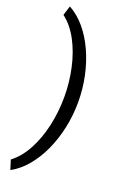

<svg xmlns="http://www.w3.org/2000/svg" viewBox="-191 -855 724 1133"><g transform="rotate(20 171.0 -288.5)"><path d="M189.5 -288.6Q189.5 -380.4 170.2 -468.5Q150.9 -556.6 112.8 -628.4Q74.7 -700.2 19 -742.7L37.6 -802.2Q91.8 -772.9 135.7 -720.7Q179.7 -668.5 211.2 -599.9Q242.7 -531.2 259.8 -451.7Q276.9 -372.1 276.9 -288.6Q276.9 -205.1 259.8 -125.5Q242.7 -45.9 211.2 22.7Q179.7 91.3 135.7 143.6Q91.8 195.8 37.6 225.1L19 165.5Q74.7 123 112.8 51.3Q150.9 -20.5 170.2 -108.6Q189.5 -196.8 189.5 -288.6Z"/></g></svg>

Font: Vazirmatn RD
Style: Regular
Weight: 400
Designer: Saber Rastikerdar
Foundry: Saber Rastikerdar
Version: Version 32.102